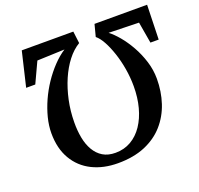

<svg xmlns="http://www.w3.org/2000/svg" viewBox="-130 -886 1077 1038"><g transform="rotate(-20 409.0 -367.0)"><path d="M818.5 -743 813 -544.5H765.5L744.5 -667L571 -671.5Q595.5 -653 623.5 -619.8Q651.5 -586.5 676 -543Q700.5 -499.5 716 -450Q731.5 -400.5 731.5 -349.5Q731.5 -276 710 -211Q688.5 -146 644.8 -96.5Q601 -47 534.8 -19.2Q468.5 8.5 379 8.5Q295.5 8.5 231.2 -23.5Q167 -55.5 130.8 -117.2Q94.5 -179 94.5 -266.5Q94.5 -309.5 106.2 -355.8Q118 -402 138.5 -447.5Q159 -493 187 -534.8Q215 -576.5 247.8 -611Q280.5 -645.5 316 -668.5L158 -662.5L103 -544.5H50.5L97.5 -743H394L402.5 -674Q365 -651.5 334 -611.5Q303 -571.5 280.2 -519Q257.5 -466.5 244.5 -405.8Q231.5 -345 231 -280Q230.5 -232.5 238.5 -190.5Q246.5 -148.5 265 -116.8Q283.5 -85 313 -67Q342.5 -49 385.5 -49Q435 -49 474.8 -72Q514.5 -95 542.5 -136.5Q570.5 -178 585.2 -233.5Q600 -289 600 -354Q600 -404.5 591.5 -454.8Q583 -505 568.2 -549Q553.5 -593 535.5 -625.8Q517.5 -658.5 498 -674L516 -743Z"/></g></svg>

Font: Merriweather 48pt SemiBold
Style: Italic
Weight: 600
Italic angle: -7.8°
Designer: Eben Sorkin
Foundry: Eben Sorkin
Version: Version 2.101